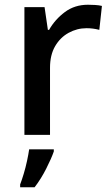

<svg xmlns="http://www.w3.org/2000/svg" viewBox="-20 -569 467 810"><path d="M351 -549Q365 -549 381.5 -548Q398 -547 410 -544L399 -443Q373 -450 345 -450Q305 -450 269.5 -430.5Q234 -411 212.5 -374Q191 -337 191 -283V0H83V-539H168L182 -443H187Q212 -487 253.5 -518Q295 -549 351 -549ZM207 70Q197 99 175 142.5Q153 186 126 221H65V209Q72 191 80 164.5Q88 138 94 110Q100 82 103 61H207Z"/></svg>

Font: Noto Sans Thaana Medium
Style: Regular
Weight: 500
Designer: David Williams
Foundry: Google Inc.
Version: Version 3.001; ttfautohint (v1.8.4.7-5d5b)